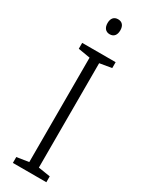

<svg xmlns="http://www.w3.org/2000/svg" viewBox="-236 -950 761 989"><g transform="rotate(30 144.5 -456.0)"><path d="M145 -912C120 -912 107 -895 107 -868C107 -840 121 -823 145 -823C170 -823 183 -840 183 -868C183 -895 170 -912 145 -912ZM244 0V-35L173 -46V-667L244 -679V-714H45V-679L116 -667V-46L45 -35V0Z"/></g></svg>

Font: Noto Sans Devanagari SemiCondensed Light
Style: Regular
Weight: 300
Width: 4
Designer: Jelle Bosma - Monotype Design Team
Foundry: Monotype Imaging Inc.
Version: Version 2.004